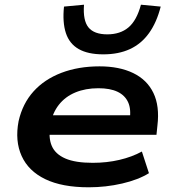

<svg xmlns="http://www.w3.org/2000/svg" viewBox="-20 -786 734 816"><path d="M357 10Q244 10 172.5 -24.5Q101 -59 72 -123Q43 -187 59 -271Q76 -346 122.5 -397.5Q169 -449 241 -476.5Q313 -504 403 -504Q487 -504 546 -475.5Q605 -447 632 -391Q659 -335 649 -252L645 -213H164L176 -296H557L531 -276Q538 -322 524.5 -351.5Q511 -381 479.5 -396Q448 -411 398 -411Q343 -411 300 -393Q257 -375 230 -340.5Q203 -306 194 -257V-252Q185 -201 200 -166Q215 -131 257.5 -112.5Q300 -94 374 -94Q434 -94 487.5 -106.5Q541 -119 583 -142L613 -50Q568 -22 499 -6Q430 10 357 10ZM419 -555Q354 -555 314.5 -577.5Q275 -600 260 -645.5Q245 -691 252 -758L337 -766Q332 -699 356 -669.5Q380 -640 436 -640Q491 -640 526 -669.5Q561 -699 579 -766L663 -758Q646 -691 613.5 -645.5Q581 -600 532.5 -577.5Q484 -555 419 -555Z"/></svg>

Font: Nunito Sans 10pt Expanded
Style: Bold Italic
Weight: 700
Width: 7
Italic angle: -9°
Designer: Vernon Adams
Foundry: Vernon Adams
Version: Version 3.101;gftools[0.9.27]